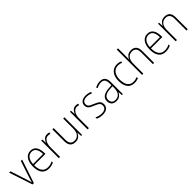

<svg xmlns="http://www.w3.org/2000/svg" viewBox="419 -2413 4076 4076"><g transform="rotate(-45 2457.0 -375.0)"><path d="M177 0 2 -529H42L163 -159Q183 -98 196 -45H199Q206 -71 213.5 -98.5Q221 -126 232 -157L354 -529H394L217 0Z M651 -539Q714 -539 753 -506.5Q792 -474 810.5 -419Q829 -364 829 -297V-265H489Q488 -149 533.5 -87Q579 -25 667 -25Q707 -25 739 -33Q771 -41 810 -61V-23Q777 -7 742.5 1.5Q708 10 666 10Q592 10 544 -24Q496 -58 473 -119Q450 -180 450 -262Q450 -341 472.5 -404Q495 -467 539.5 -503Q584 -539 651 -539ZM651 -505Q582 -505 539.5 -453Q497 -401 490 -299H791Q792 -358 777 -405Q762 -452 731 -478.5Q700 -505 651 -505Z M1146 -538Q1182 -538 1211 -528L1204 -492Q1190 -496 1175.5 -498.5Q1161 -501 1145 -501Q1098 -501 1067 -472.5Q1036 -444 1019.5 -395.5Q1003 -347 1004 -288V0H965V-529H997L1002 -424H1004Q1019 -468 1054 -503Q1089 -538 1146 -538Z M1664 -529V0H1633L1629 -103H1626Q1610 -59 1570.5 -24.5Q1531 10 1460 10Q1301 10 1301 -176V-529H1340V-182Q1340 -101 1371.5 -63Q1403 -25 1464 -25Q1540 -25 1583 -76Q1626 -127 1626 -232V-529Z M2010 -538Q2046 -538 2075 -528L2068 -492Q2054 -496 2039.5 -498.5Q2025 -501 2009 -501Q1962 -501 1931 -472.5Q1900 -444 1883.5 -395.5Q1867 -347 1868 -288V0H1829V-529H1861L1866 -424H1868Q1883 -468 1918 -503Q1953 -538 2010 -538Z M2456 -133Q2456 -67 2411.5 -28.5Q2367 10 2279 10Q2231 10 2192 0Q2153 -10 2128 -23V-64Q2160 -46 2199 -35.5Q2238 -25 2279 -25Q2352 -25 2385 -53.5Q2418 -82 2418 -133Q2418 -167 2401.5 -188Q2385 -209 2355.5 -224.5Q2326 -240 2287 -256Q2244 -273 2210.5 -290.5Q2177 -308 2157.5 -335Q2138 -362 2138 -407Q2138 -467 2182.5 -503Q2227 -539 2306 -539Q2347 -539 2383 -531Q2419 -523 2447 -509L2432 -476Q2407 -489 2373 -497Q2339 -505 2305 -505Q2245 -505 2210.5 -480Q2176 -455 2176 -407Q2176 -374 2191.5 -353.5Q2207 -333 2236 -319Q2265 -305 2304 -289Q2345 -271 2379.5 -253.5Q2414 -236 2435 -208Q2456 -180 2456 -133Z M2736 -539Q2814 -539 2851.5 -495.5Q2889 -452 2889 -355V0H2859L2853 -94H2851Q2832 -52 2794.5 -21Q2757 10 2688 10Q2615 10 2578.5 -30Q2542 -70 2542 -133Q2542 -212 2600 -252.5Q2658 -293 2765 -300L2851 -306V-349Q2851 -434 2822.5 -469.5Q2794 -505 2734 -505Q2702 -505 2669 -496Q2636 -487 2600 -468L2587 -501Q2621 -518 2658.5 -528.5Q2696 -539 2736 -539ZM2768 -269Q2678 -263 2629.5 -230.5Q2581 -198 2581 -133Q2581 -80 2610.5 -51.5Q2640 -23 2693 -23Q2773 -23 2811.5 -76.5Q2850 -130 2851 -219V-274Z M3235 10Q3126 10 3073 -63.5Q3020 -137 3020 -260Q3020 -391 3081 -465Q3142 -539 3248 -539Q3308 -539 3356 -516L3346 -483Q3322 -494 3297 -499Q3272 -504 3248 -504Q3159 -504 3109 -439.5Q3059 -375 3059 -261Q3059 -192 3077.5 -139Q3096 -86 3135.5 -55.5Q3175 -25 3237 -25Q3268 -25 3297.5 -31.5Q3327 -38 3353 -49V-14Q3330 -3 3300 3.5Q3270 10 3235 10Z M3503 -504Q3503 -481 3502.5 -464.5Q3502 -448 3500 -428H3503Q3519 -472 3559 -505.5Q3599 -539 3668 -539Q3745 -539 3786 -493.5Q3827 -448 3827 -354V0H3789V-349Q3789 -432 3756 -468.5Q3723 -505 3665 -505Q3592 -505 3547.5 -454Q3503 -403 3503 -296V0H3465V-760H3503Z M4160 -539Q4223 -539 4262 -506.5Q4301 -474 4319.5 -419Q4338 -364 4338 -297V-265H3998Q3997 -149 4042.5 -87Q4088 -25 4176 -25Q4216 -25 4248 -33Q4280 -41 4319 -61V-23Q4286 -7 4251.5 1.5Q4217 10 4175 10Q4101 10 4053 -24Q4005 -58 3982 -119Q3959 -180 3959 -262Q3959 -341 3981.5 -404Q4004 -467 4048.5 -503Q4093 -539 4160 -539ZM4160 -505Q4091 -505 4048.5 -453Q4006 -401 3999 -299H4300Q4301 -358 4286 -405Q4271 -452 4240 -478.5Q4209 -505 4160 -505Z M4677 -539Q4754 -539 4795 -495Q4836 -451 4836 -356V0H4798V-351Q4798 -431 4765.5 -468Q4733 -505 4674 -505Q4600 -505 4556 -454Q4512 -403 4512 -300V0H4474V-529H4504L4509 -426H4512Q4528 -470 4568 -504.5Q4608 -539 4677 -539Z"/></g></svg>

Font: Noto Sans Telugu SemiCondensed ExtraLight
Style: Regular
Weight: 200
Width: 4
Designer: Jelle Bosma - Monotype Design Team
Foundry: Monotype Imaging Inc.
Version: Version 2.005; ttfautohint (v1.8.4.7-5d5b)